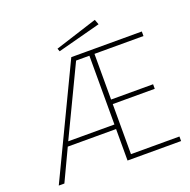

<svg xmlns="http://www.w3.org/2000/svg" viewBox="-135 -901 1019 1031"><g transform="rotate(-20 375.0 -385.0)"><path d="M28 0 327 -625H730V-599H450V-338H690V-312H450V-26H727V0H421V-180H145L60 0ZM157 -206H421V-599H345ZM279 -676 273 -693 514 -770 525 -741Z"/></g></svg>

Font: Inconsolata ExtraExpanded ExtraLight
Style: Regular
Weight: 200
Width: 8
Monospace: yes
Designer: Raph Levien, Cyreal, Brenton Simpson
Foundry: Raph Levien, Cyreal, Google
Version: Version 3.100; ttfautohint (v1.8.4.7-5d5b)